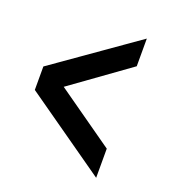

<svg xmlns="http://www.w3.org/2000/svg" viewBox="-122 -782 780 854"><g transform="rotate(20 268.0 -355.5)"><path d="M38 -300V-411L428 -685V-554L154 -357L428 -164V-26Z"/></g></svg>

Font: SpoqaHanSansJP-Bold
Style: Regular
Weight: 700
Designer: [Source Han Sans]
Ryoko NISHIZUKA  (kana & ideographs); Paul D. Hunt (Latin, Greek & Cyrillic); Wenlong ZHANG  (bopomofo
Foundry: Spoqa (http://bi.spoqa.com)
Version: Version 1.002.20150607